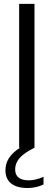

<svg xmlns="http://www.w3.org/2000/svg" viewBox="-20 -760 276 988"><path d="M204 150V189.5Q164.5 207.5 122.5 207.5Q66.5 207.5 37.2 184Q8 160.5 8 116.5Q8 82.5 25.8 54Q43.5 25.5 83 0H78.5V-740H157.5V0Q102.5 27.5 80.2 54Q58 80.5 58 111.5Q58 168 129 168Q161 168 204 150Z"/></svg>

Font: Encode Sans Semi Condensed
Style: Regular
Weight: 400
Width: 4
Designer: Multiple Designers
Foundry: Impallari Type
Version: Version 2.000